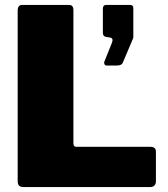

<svg xmlns="http://www.w3.org/2000/svg" viewBox="-20 -762 683 782"><path d="M52 -719Q52 -742 71 -742H261Q279 -742 279 -721V-178Q279 -164 291 -164H592Q615 -164 615 -145V-22Q615 -13 609 -6.5Q603 0 590 0H79Q63 0 57.5 -6Q52 -12 52 -25V-719ZM415 -495Q408 -495 405.5 -500.5Q403 -506 405 -511L436 -588Q443 -606 429 -609L417 -611Q399 -612 399 -628V-726Q399 -742 413 -742H510Q523 -742 523 -729V-611Q523 -608 522 -605.5Q521 -603 520 -601L482 -511Q479 -502 472.5 -498.5Q466 -495 452 -495Z"/></svg>

Font: Libre Franklin Black
Style: Regular
Weight: 900
Designer: Pablo Impallari, Rodrigo Fuenzalida, Nhung Nguyen
Foundry: Impallari Type
Version: Version 3.000